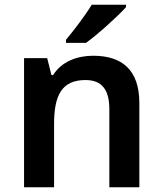

<svg xmlns="http://www.w3.org/2000/svg" viewBox="-20 -786 682 806"><path d="M509 -756V-766H365C338 -721 288 -656 257 -619V-606H341C390 -641 476 -719 509 -756ZM371 -552C303 -552 238 -527 203 -471H196L178 -542H81V0H207V-265C207 -384 238 -450 339 -450C408 -450 439 -409 439 -328V0H565V-353C565 -493 492 -552 371 -552Z"/></svg>

Font: Noto Sans Arabic UI SmBd
Style: Regular
Weight: 600
Designer: Monotype Design Team, Nadine Chahine and Nizar Qandah
Foundry: Monotype Imaging Inc.
Version: Version 2.010